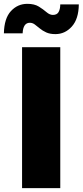

<svg xmlns="http://www.w3.org/2000/svg" viewBox="-67 -971 427 991"><path d="M244.1 -727.5V0H46.9V-727.5ZM218.8 -794.9Q190.9 -794.9 171.6 -803.7Q152.3 -812.5 138.4 -824.2Q124.5 -835.9 112.5 -844.7Q100.6 -853.5 86.9 -853.5Q52.2 -853.5 49.8 -798.8H-46.9Q-45.4 -876 -10.7 -913.6Q23.9 -951.2 74.2 -951.2Q110.8 -951.2 133.8 -936.8Q156.7 -922.4 173.1 -908.2Q189.5 -894 206.1 -894Q226.6 -894 235.1 -908.4Q243.7 -922.9 244.1 -948.2H339.8Q338.9 -873 303.7 -834Q268.6 -794.9 218.8 -794.9Z"/></svg>

Font: Inter Black
Style: Regular
Weight: 900
Designer: Rasmus Andersson
Foundry: rsms
Version: Version 4.000;git-a52131595